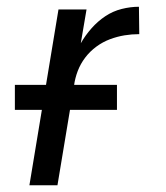

<svg xmlns="http://www.w3.org/2000/svg" viewBox="-20 -548 490 568"><path d="M67 0 153 -520H236L219 -420Q232 -443 250.5 -464Q269 -485 291.5 -500Q314 -515 340 -521.5Q366 -528 391 -528L392 -447Q370 -447 348.5 -443.5Q327 -440 305.5 -432Q284 -424 265 -410Q246 -396 232 -377.5Q218 -359 210 -338Q202 -317 199 -295L150 0ZM24 -223V-297H326V-223Z"/></svg>

Font: Iosevka Aile
Style: Italic
Weight: 400
Italic angle: -9°
Designer: Belleve Invis
Foundry: Belleve Invis
Version: Version 28.0.1; ttfautohint (v1.8.4)